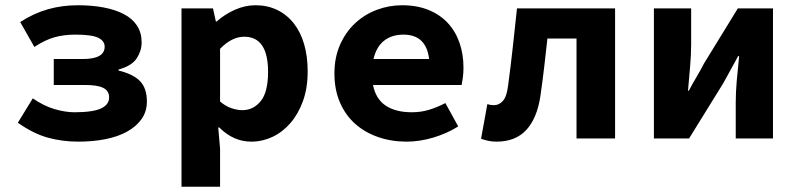

<svg xmlns="http://www.w3.org/2000/svg" viewBox="-20 -528 3040 732"><path d="M279 12Q218 12 163 -3Q108 -18 48 -60L105 -153Q147 -124 188 -112Q229 -100 264 -100Q334 -100 365 -114.5Q396 -129 396 -156Q396 -182 373.5 -193Q351 -204 305 -204H185V-303H296Q379 -303 379 -350Q379 -372 354.5 -384Q330 -396 267 -396Q224 -396 188 -386Q152 -376 111 -349L57 -444Q108 -477 162 -492.5Q216 -508 277 -508Q331 -508 375.5 -499.5Q420 -491 452.5 -474Q485 -457 502.5 -430Q520 -403 520 -366Q520 -335 501.5 -306Q483 -277 432 -263V-259Q487 -246 513.5 -219Q540 -192 540 -141Q540 -103 520 -74.5Q500 -46 465 -26.5Q430 -7 382.5 2.5Q335 12 279 12Z M672 184V-496H792L803 -446H806Q836 -473 875 -490.5Q914 -508 954 -508Q1000 -508 1037 -490Q1074 -472 1100 -439Q1126 -406 1139.5 -359.5Q1153 -313 1153 -256Q1153 -192 1135 -142.5Q1117 -93 1087 -58.5Q1057 -24 1018.5 -6Q980 12 938 12Q870 12 816 -42H812L819 39V184ZM904 -108Q946 -108 974 -142.5Q1002 -177 1002 -254Q1002 -388 911 -388Q864 -388 819 -342V-141Q840 -123 862.5 -115.5Q885 -108 904 -108Z M1530 12Q1472 12 1421.5 -5.5Q1371 -23 1334 -56Q1297 -89 1276 -137.5Q1255 -186 1255 -248Q1255 -309 1276.5 -357.5Q1298 -406 1334 -439.5Q1370 -473 1416.5 -490.5Q1463 -508 1513 -508Q1570 -508 1614 -490Q1658 -472 1687.5 -440Q1717 -408 1732 -364.5Q1747 -321 1747 -270Q1747 -250 1744.5 -231.5Q1742 -213 1740 -204H1402Q1413 -150 1451 -125Q1489 -100 1550 -100Q1584 -100 1614.5 -109Q1645 -118 1678 -135L1727 -46Q1684 -19 1632 -3.5Q1580 12 1530 12ZM1518 -396Q1474 -396 1444.5 -373Q1415 -350 1404 -303H1616Q1605 -396 1518 -396Z M1873 12Q1856 12 1842 9Q1828 6 1814 1L1838 -131Q1844 -129 1850 -128Q1856 -127 1863 -127Q1883 -127 1897.5 -143.5Q1912 -160 1917 -201Q1927 -275 1935 -348Q1943 -421 1951 -496H2325V0H2178V-381H2067Q2061 -326 2054.5 -270.5Q2048 -215 2040 -160Q2027 -76 1986 -32Q1945 12 1873 12Z M2473 0V-496H2615V-358Q2615 -320 2611 -274Q2607 -228 2603 -182H2606Q2618 -205 2635.5 -234.5Q2653 -264 2664 -286L2793 -496H2927V0H2785V-138Q2785 -176 2789 -222Q2793 -268 2798 -314H2794Q2788 -303 2780.5 -289Q2773 -275 2765 -261Q2757 -247 2750 -233.5Q2743 -220 2737 -210L2607 0Z"/></svg>

Font: Source Code Pro
Style: Bold
Weight: 700
Monospace: yes
Designer: Paul D. Hunt, Teo Tuominen
Foundry: Adobe Systems Incorporated
Version: Version 2.030;PS 1.000;hotconv 16.6.51;makeotf.lib2.5.65220